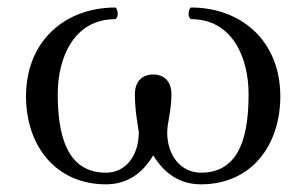

<svg xmlns="http://www.w3.org/2000/svg" viewBox="-20 -474 811 508"><path d="M336.9 -224.6C336.9 -182.1 343.8 -149.4 347.2 -124C347.2 -62.5 313 -17.1 260.3 -17.1C152.8 -17.1 132.8 -124.5 132.8 -225.6C132.8 -320.8 175.3 -423.3 284.7 -423.3C289.6 -425.3 291.5 -431.2 291.5 -437.5C291.5 -445.8 288.1 -454.1 284.7 -454.1C154.8 -454.1 49.3 -368.2 48.8 -219.7C48.8 -87.9 127.9 13.7 260.3 13.7C317.9 13.7 358.4 -17.1 385.3 -63C413.1 -18.1 452.6 13.7 511.7 13.7C644 13.7 721.7 -87.9 721.7 -219.7C721.2 -368.2 615.7 -454.1 485.8 -454.1C482.4 -454.1 479 -445.8 479 -437.5C479 -431.2 481 -425.3 485.8 -423.3C595.2 -423.3 637.7 -320.8 637.7 -225.6C637.7 -124.5 619.1 -17.1 511.7 -17.1C459 -17.1 422.4 -62 422.4 -123.5C422.4 -148.4 433.6 -181.6 433.6 -224.6C433.6 -259.8 413.1 -276.9 385.3 -276.9C357.4 -276.9 336.9 -259.8 336.9 -224.6Z"/></svg>

Font: Cardo
Style: Italic
Weight: 400
Designer: David J. Perry
Foundry: David J. Perry
Version: Version 0.99